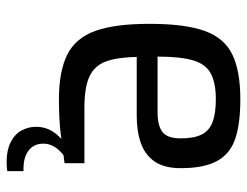

<svg xmlns="http://www.w3.org/2000/svg" viewBox="-103 -479 746 580"><g transform="rotate(90 270.0 -189.0)"><path d="M281 6Q196 6 145.5 -19Q95 -44 73.5 -103.5Q52 -163 52 -268Q52 -375 73.5 -434.5Q95 -494 145 -518Q195 -542 280 -542Q354 -542 399.5 -526.5Q445 -511 466.5 -471.5Q488 -432 488 -362Q488 -313 468.5 -284Q449 -255 413.5 -242Q378 -229 329 -229H152Q153 -171 165.5 -136.5Q178 -102 210.5 -86.5Q243 -71 306 -71H473V-11Q430 -5 385 0.5Q340 6 281 6ZM151 -292H320Q360 -292 379 -307Q398 -322 398 -362Q398 -402 386.5 -425Q375 -448 349 -458Q323 -468 280 -468Q231 -468 202.5 -453Q174 -438 162.5 -400Q151 -362 151 -292ZM469 164Q434 164 410 152Q386 140 374.5 119.5Q363 99 363 75Q363 44 381.5 18.5Q400 -7 435 -24H473Q443 -7 428.5 12Q414 31 414 53Q414 81 434 97Q454 113 489 113H497V162Q491 163 484 163.5Q477 164 469 164Z"/></g></svg>

Font: Exo Thin Medium
Style: Regular
Weight: 500
Version: Version 2.000